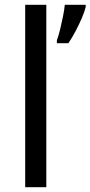

<svg xmlns="http://www.w3.org/2000/svg" viewBox="-20 -780 377 800"><path d="M173 0H85V-760H173ZM337 -751Q333 -733 321.5 -706Q310 -679 295 -650.5Q280 -622 265 -600H217V-612Q224 -631 230.5 -657.5Q237 -684 242.5 -711.5Q248 -739 250 -760H337Z"/></svg>

Font: Noto Sans Pahawh Hmong
Style: Regular
Weight: 400
Designer: Monotype Design Team
Foundry: Monotype Imaging Inc.
Version: Version 2.001; ttfautohint (v1.8.4.7-5d5b)